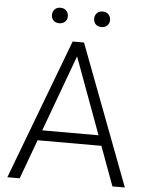

<svg xmlns="http://www.w3.org/2000/svg" viewBox="-59 -922 742 969"><g transform="rotate(5 312.5 -437.5)"><path d="M547.4 0 474.1 -199.2H150.9L77.6 0H15.1L283.7 -710.9H341.3L610.4 0ZM169.9 -251H455.1L312.5 -638.2ZM168 -835.4Q168 -852.5 178.7 -864Q189.5 -875.5 208 -875.5Q226.6 -875.5 237.5 -864Q248.5 -852.5 248.5 -835.4Q248.5 -819.3 237.5 -808.1Q226.6 -796.9 208 -796.9Q189.5 -796.9 178.7 -808.1Q168 -819.3 168 -835.4ZM381.8 -835Q381.8 -852.1 392.3 -863.5Q402.8 -875 421.9 -875Q440.4 -875 451.4 -863.5Q462.4 -852.1 462.4 -835Q462.4 -818.8 451.4 -807.6Q440.4 -796.4 421.9 -796.4Q402.8 -796.4 392.3 -807.6Q381.8 -818.8 381.8 -835Z"/></g></svg>

Font: Vazirmatn RD ExtraLight
Style: Regular
Weight: 200
Designer: Saber Rastikerdar
Foundry: Saber Rastikerdar
Version: Version 32.102